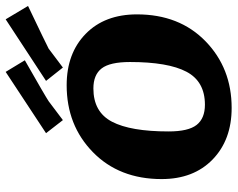

<svg xmlns="http://www.w3.org/2000/svg" viewBox="-98 -704 818 661"><g transform="rotate(-90 310.5 -373.0)"><path d="M592 -310Q592 -164 499.5 -74Q407 16 270 16Q160 16 92.5 -49.5Q25 -115 25 -225Q25 -371 117.5 -461.5Q210 -552 348 -552Q458 -552 525 -486.5Q592 -421 592 -310ZM189 -201Q189 -133 211.5 -104.5Q234 -76 281 -76Q361 -76 394.5 -139.5Q428 -203 428 -334Q428 -403 406 -431.5Q384 -460 337 -460Q256 -460 222.5 -396Q189 -332 189 -201ZM575 -762 621 -685Q491 -623 474 -614L409 -565L363 -623ZM394 -762 434 -696Q311 -626 293 -614L228 -565L183 -623Z"/></g></svg>

Font: Andada SC
Style: Bold Italic
Weight: 700
Italic angle: -8.29999°
Designer: Carolina Giovagnoli
Foundry: Carolina Giovagnoli
Version: Version 1.003